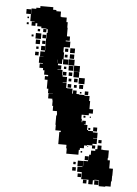

<svg xmlns="http://www.w3.org/2000/svg" viewBox="-59 -835 697 980"><g transform="rotate(5 289.0 -345.0)"><path d="M337 -51H305V-78H302V-96H260V-158H267V-165H239V-193H237V-241H240V-255H239V-263H217V-288H212V-316H210V-324H188V-350H210V-351H185V-373H177V-418H162V-436H178V-443H157V-465H149V-476H130V-498H146V-501H125V-533H146V-534H128V-560H151V-566H130V-588H151V-627H152V-656H156V-675H149V-659H133V-675H149V-678H122V-700V-686H100V-701H91V-687H71V-707H85V-709H63V-745H39V-769H63V-745H64V-774H88V-780H108V-790H174V-777H191V-771H215V-745H219V-743H247V-720H254V-692H256V-648H272V-626H252V-622H276V-592H247V-591H245V-565H249V-530H274V-504H248V-529H223H243V-505H223V-497H241V-477H223V-475H249V-448H252V-466H270V-448H252V-441H275V-413H255V-411H275V-385H279V-384H308V-359H312V-376H330V-359H343V-357H371V-354H398V-329H403V-288H422V-266H402V-256H366V-235H369V-218H372V-226H390V-208H382V-206H400V-181H405V-177H431V-197H451V-177H431V-171H455V-143H434V-141H455V-113H434V-105H449V-89H433V-104H407V-101H392V-86H372V-76H367V-51H337ZM55 -723H47V-731H55ZM56 -692H46V-702H56ZM117 -661H105V-673H117ZM125 -623H97V-651H125ZM150 -628H132V-646H150ZM86 -632H76V-642H86ZM122 -596H100V-618H122ZM149 -599H133V-615H149ZM303 -565H279V-589H303ZM153 -567V-587H152V-567ZM269 -569H253V-585H269ZM117 -571H105V-583H117ZM302 -536H280V-558H302ZM120 -538H102V-556H120ZM268 -540H254V-554H268ZM306 -502H276V-532H306ZM219 -509V-525H218V-509ZM336 -472H306V-502H336ZM303 -475H279V-499H303ZM267 -481H255V-493H267ZM335 -443H307V-471H335ZM300 -448H282V-466H300ZM366 -412H336V-442H366ZM330 -418H312V-436H330ZM298 -420H284V-434H298ZM361 -387H341V-407H361ZM300 -388H282V-406H300ZM328 -390H314V-404H328ZM390 -358H372V-376H390ZM355 -363H347V-371H355ZM386 -242H376V-252H386ZM414 -244H408V-250H414ZM416 -182H406V-192H416ZM479 -119H463V-135H479ZM430 72H392V36H368V10H393V7H367V-21H395V5H396V-22H419V-27H401V-47H421V-29H422V-56H430V-78H451V-87H461V-107H481V-87H491V-86H520V-48H518V-36H530V5H549V41H548V70H545V97H518V100H484V72H482V69H460V72H430ZM413 -95H409V-99H413ZM385 -63H377V-71H385ZM357 -1H345V-13H357ZM360 32H342V14H360ZM390 62H372V44H390ZM452 94H430V72H452ZM482 94H460V72H482ZM420 92H402V74H420Z"/></g></svg>

Font: Rubik Storm
Style: Regular
Weight: 400
Designer: Hubert and Fischer, NaN
Foundry: Hubert and Fischer, NaN
Version: Version 2.201